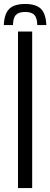

<svg xmlns="http://www.w3.org/2000/svg" viewBox="-40 -961 257 981"><path d="M51.9 0V-800H124.4V0ZM88.4 -940.7Q144.1 -940.7 169.2 -915.8Q194.2 -890.9 196.8 -832.8H150.4Q150 -869.1 135.9 -884.5Q121.8 -899.9 88.4 -899.9Q55 -899.9 40.9 -884.5Q26.8 -869.1 26.4 -832.8H-20.5Q-18 -890.9 7.3 -915.8Q32.5 -940.7 88.4 -940.7Z"/></svg>

Font: Big Shoulders Stencil Display SC Thin
Style: Regular
Weight: 100
Designer: Patric King
Foundry: XO Type Co
Version: Version 2.001